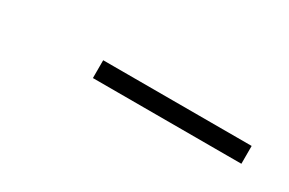

<svg xmlns="http://www.w3.org/2000/svg" viewBox="-3 -848 506 336"><g transform="rotate(30 250.0 -680.0)"><path d="M156 -662V-698H456V-662Z"/></g></svg>

Font: Iosevka Curly Slab XLtObl
Style: Regular
Weight: 200
Italic angle: -9°
Monospace: yes
Designer: Belleve Invis
Foundry: Belleve Invis
Version: Version 11.1.0; ttfautohint (v1.8.3)